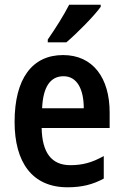

<svg xmlns="http://www.w3.org/2000/svg" viewBox="-20 -786 524 816"><path d="M408 -757V-766H274C251 -721 217 -667 183 -618V-606H262C308 -645 380 -718 408 -757ZM248 -552C117 -552 42 -452 42 -268C42 -96 117 10 267 10C328 10 375 -2 421 -27V-123C372 -95 330 -84 279 -84C199 -84 159 -137 157 -242H446V-308C446 -455 375 -552 248 -552ZM250 -462C308 -462 336 -406 336 -326H159C163 -420 196 -462 250 -462Z"/></svg>

Font: Noto Sans Arabic UI Cn SmBd
Style: Regular
Weight: 600
Width: 3
Designer: Monotype Design Team, Nadine Chahine and Nizar Qandah
Foundry: Monotype Imaging Inc.
Version: Version 2.010